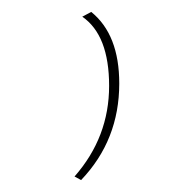

<svg xmlns="http://www.w3.org/2000/svg" viewBox="-20 -134 321 322"><path d="M116 168 105 162Q163 96 163 10Q163 -75 118 -106L133 -114Q180 -76 180 6Q180 101 116 168Z"/></svg>

Font: EauTestSC Thin
Style: Regular
Weight: 250
Designer: Christian Thalmann (Catharsis Fonts)
Version: Version 0.001;PS 000.001;hotconv 1.0.88;makeotf.lib2.5.64775